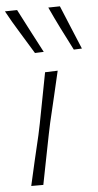

<svg xmlns="http://www.w3.org/2000/svg" viewBox="-60 -812 434 847"><g transform="rotate(-5 157.0 -389.0)"><path d="M43.5 0Q56 -56 68 -107.8Q80 -159.5 94.5 -220.5L105 -270.5Q117 -333.5 127.2 -386Q137.5 -438.5 148 -494.5L204 -496.5Q191 -440.5 178.5 -387Q166 -333.5 151 -270.5L140.5 -220.5Q128.5 -159.5 118.2 -107.8Q108 -56 97 0ZM111 -583Q82 -631.5 51.5 -680.5Q21 -729.5 -5 -777.5L49 -778.5Q74 -730 99.2 -681.5Q124.5 -633 150 -584.5ZM283 -583Q258 -631.5 233.2 -681Q208.5 -730.5 187 -777.5L238.5 -778.5Q258.5 -730 278.5 -681.8Q298.5 -633.5 319 -584.5Z"/></g></svg>

Font: Commissioner Loud ExtraLight
Style: Italic
Weight: 200
Italic angle: -12°
Designer: Kostas Bartsokas
Foundry: Kostas Bartsokas
Version: Version 1.000; ttfautohint (v1.8.3)